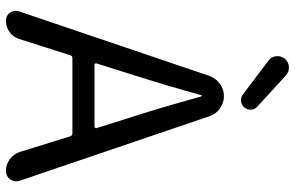

<svg xmlns="http://www.w3.org/2000/svg" viewBox="-193 -799 992 646"><g transform="rotate(90 303.0 -476.0)"><path d="M338.9 -845.7Q348.6 -836.9 349.1 -824.2Q349.6 -811.5 341.3 -801.8Q333 -792 319.8 -791Q306.6 -790 296.9 -797.9L184.6 -882.8Q168.9 -894.5 168.9 -914.1Q168.9 -926.8 177.7 -938.5Q188.5 -951.2 205.1 -952.1Q207 -952.1 208 -952.1Q222.7 -952.1 234.4 -941.4ZM193.4 -304.7Q192.4 -302.7 193.8 -300.3Q195.3 -297.9 198.2 -297.9H405.3Q408.2 -297.9 410.2 -300.3Q412.1 -302.7 411.1 -304.7L377.9 -410.2Q347.7 -502 304.7 -656.2Q303.7 -658.2 301.8 -658.2Q299.8 -658.2 299.8 -656.2Q272.5 -554.7 226.6 -410.2ZM554.7 0Q533.2 0 515.6 -13.2Q498 -26.4 491.2 -46.9L438.5 -216.8Q435.5 -223.6 428.7 -223.6H175.8Q168 -223.6 166 -216.8L111.3 -44.9Q104.5 -24.4 87.9 -12.2Q71.3 0 49.8 0Q32.2 0 22.5 -13.7Q16.6 -23.4 16.6 -33.2Q16.6 -39.1 18.6 -44.9L235.4 -684.6Q243.2 -706.1 261.7 -719.7Q280.3 -733.4 303.2 -733.4Q326.2 -733.4 345.2 -719.7Q364.3 -706.1 371.1 -684.6L587.9 -46.9Q589.8 -40 589.8 -34.2Q589.8 -24.4 584 -14.6Q573.2 0 554.7 0Z"/></g></svg>

Font: Gen Jyuu Gothic P Regular
Style: Regular
Weight: 400
Designer: [Source Han Sans]
Ryoko NISHIZUKA  (kana & ideographs); Paul D. Hunt (Latin, Greek & Cyrillic); Wenlong ZHANG  (bopomofo
Version: Version 1.002.20150607